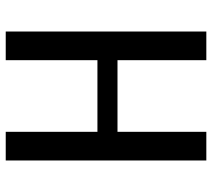

<svg xmlns="http://www.w3.org/2000/svg" viewBox="-55 -685 740 670"><g transform="rotate(90 315.0 -350.0)"><path d="M90 0V-700H190V-390H440V-700H540V0H440V-320H190V0Z"/></g></svg>

Font: Scada
Style: Regular
Weight: 400
Designer: Jovanny Lemonad
Foundry: Jovanny Lemonad
Version: Version 4.100;PS 004.100;hotconv 1.0.88;makeotf.lib2.5.64775